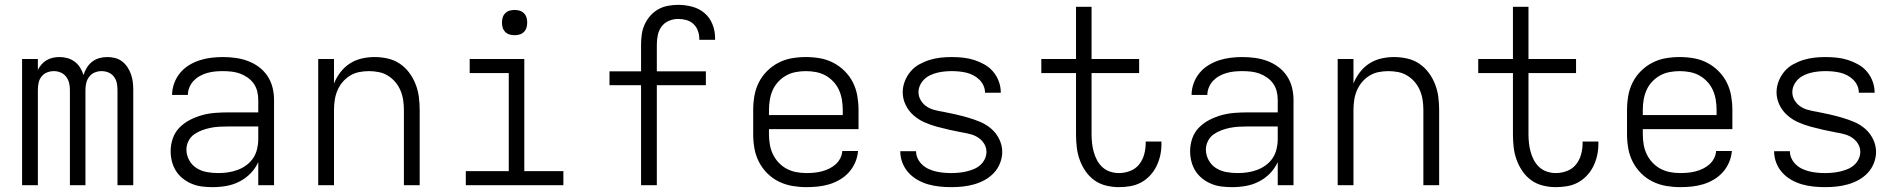

<svg xmlns="http://www.w3.org/2000/svg" viewBox="-20 -763 7840 791"><path d="M71 0V-520H136V-475Q142 -487 151 -497.5Q160 -508 172 -515Q184 -522 197.5 -525Q211 -528 225 -528Q242 -528 258 -523.5Q274 -519 287.5 -509Q301 -499 310 -484.5Q319 -470 324 -454Q329 -470 338 -484.5Q347 -499 360 -509Q373 -519 389 -523.5Q405 -528 422 -528Q438 -528 454 -524Q470 -520 483 -510Q496 -500 505 -486.5Q514 -473 519.5 -457.5Q525 -442 527 -426Q529 -410 529 -393V0H464V-393Q464 -408 461 -422Q458 -436 449 -447.5Q440 -459 426.5 -464.5Q413 -470 398 -470Q384 -470 370.5 -464.5Q357 -459 348 -447.5Q339 -436 335.5 -422Q332 -408 332 -393V0H268V-393Q268 -408 264.5 -422Q261 -436 252 -447.5Q243 -459 229.5 -464.5Q216 -470 202 -470Q187 -470 173.5 -464.5Q160 -459 151 -447.5Q142 -436 139 -422Q136 -408 136 -393V0Z M856 8Q835 8 813.5 5.5Q792 3 772 -5Q752 -13 734.5 -26.5Q717 -40 705.5 -58Q694 -76 688.5 -97Q683 -118 683 -140Q683 -167 692 -193Q701 -219 720 -238Q739 -257 763.5 -269.5Q788 -282 814 -289Q840 -296 867 -298Q894 -300 921 -300H1044V-352Q1044 -370 1039.5 -387.5Q1035 -405 1025 -419Q1015 -433 1000 -443.5Q985 -454 968.5 -460Q952 -466 934 -468Q916 -470 898 -470Q882 -470 866 -468.5Q850 -467 834 -462.5Q818 -458 803.5 -450Q789 -442 778 -430.5Q767 -419 760.5 -403.5Q754 -388 754 -372H689Q689 -372 689 -372Q689 -372 689 -372Q689 -396 697.5 -419.5Q706 -443 721.5 -462Q737 -481 758 -494Q779 -507 802 -514.5Q825 -522 849.5 -525Q874 -528 898 -528Q924 -528 950 -524.5Q976 -521 1000.5 -512Q1025 -503 1046 -487.5Q1067 -472 1081.5 -450.5Q1096 -429 1102.5 -403.5Q1109 -378 1109 -352V0H1044V-95Q1032 -69 1012 -48.5Q992 -28 966.5 -15Q941 -2 913 3Q885 8 856 8ZM879 -50Q900 -50 920 -53Q940 -56 959 -63Q978 -70 995 -82.5Q1012 -95 1023 -111.5Q1034 -128 1039 -148.5Q1044 -169 1044 -189V-242H921Q902 -242 884 -241Q866 -240 848 -236.5Q830 -233 812.5 -226.5Q795 -220 780 -209.5Q765 -199 756.5 -182Q748 -165 748 -147Q748 -124 759.5 -103Q771 -82 790.5 -70Q810 -58 833 -54Q856 -50 879 -50Z M1291 0V-520H1356V-419Q1366 -444 1382.5 -465.5Q1399 -487 1421.5 -501.5Q1444 -516 1470.5 -522Q1497 -528 1523 -528Q1550 -528 1577 -522Q1604 -516 1626.5 -501Q1649 -486 1665.5 -464Q1682 -442 1692 -416.5Q1702 -391 1705.5 -364Q1709 -337 1709 -310V0H1644V-310Q1644 -330 1641 -350.5Q1638 -371 1630 -390Q1622 -409 1609 -424.5Q1596 -440 1578.5 -451Q1561 -462 1540.5 -466Q1520 -470 1500 -470Q1480 -470 1459.5 -466Q1439 -462 1421.5 -451Q1404 -440 1391 -424.5Q1378 -409 1370 -390Q1362 -371 1359 -350.5Q1356 -330 1356 -310V0Z M1899 0V-58H2076V-462H1915V-520H2140V-58H2301V0ZM2100 -618Q2089 -618 2079 -621Q2069 -624 2061.5 -631.5Q2054 -639 2051 -649Q2048 -659 2048 -670Q2048 -681 2051 -691Q2054 -701 2061.5 -708.5Q2069 -716 2079 -719Q2089 -722 2100 -722Q2111 -722 2121 -719Q2131 -716 2138.5 -708.5Q2146 -701 2149 -691Q2152 -681 2152 -670Q2152 -659 2149 -649Q2146 -639 2138.5 -631.5Q2131 -624 2121 -621Q2111 -618 2100 -618Z M2621 0V-412H2491V-469H2621V-579Q2621 -600 2624 -621.5Q2627 -643 2636 -662.5Q2645 -682 2659 -698Q2673 -714 2691.5 -724.5Q2710 -735 2731.5 -739Q2753 -743 2774 -743Q2803 -743 2831.5 -735.5Q2860 -728 2882 -709.5Q2904 -691 2915 -663.5Q2926 -636 2926 -607Q2926 -605 2926 -603Q2926 -601 2926 -599H2861Q2861 -600 2861 -601Q2861 -602 2861 -604Q2861 -620 2855 -636.5Q2849 -653 2836.5 -664.5Q2824 -676 2807.5 -680.5Q2791 -685 2774 -685Q2754 -685 2735.5 -677Q2717 -669 2705.5 -653.5Q2694 -638 2690 -618.5Q2686 -599 2686 -579V-469H2888V-412H2686V0Z M3302 8Q3273 8 3244 3Q3215 -2 3188.5 -15Q3162 -28 3141 -49Q3120 -70 3106.5 -96.5Q3093 -123 3088 -152Q3083 -181 3083 -210V-310Q3083 -339 3088 -368Q3093 -397 3106 -423Q3119 -449 3140 -470Q3161 -491 3187 -504.5Q3213 -518 3242 -523Q3271 -528 3300 -528Q3329 -528 3358 -523Q3387 -518 3413 -504.5Q3439 -491 3460 -470Q3481 -449 3494 -423Q3507 -397 3512 -368Q3517 -339 3517 -310V-231H3148V-210Q3148 -189 3151.5 -168Q3155 -147 3164 -128Q3173 -109 3187.5 -93.5Q3202 -78 3220.5 -68Q3239 -58 3260 -54Q3281 -50 3302 -50Q3318 -50 3334 -51.5Q3350 -53 3365.5 -57Q3381 -61 3395.5 -68Q3410 -75 3422 -85.5Q3434 -96 3441.5 -110.5Q3449 -125 3450 -141H3515Q3513 -117 3503.5 -94.5Q3494 -72 3478 -54Q3462 -36 3441 -23.5Q3420 -11 3397 -4Q3374 3 3350 5.5Q3326 8 3302 8ZM3148 -289H3452V-310Q3452 -331 3448.5 -352Q3445 -373 3436.5 -392Q3428 -411 3413.5 -426.5Q3399 -442 3381 -452Q3363 -462 3342 -466Q3321 -470 3300 -470Q3279 -470 3258 -466Q3237 -462 3219 -452Q3201 -442 3186.5 -426.5Q3172 -411 3163.5 -392Q3155 -373 3151.5 -352Q3148 -331 3148 -310Z M3899 8Q3875 8 3851 5.5Q3827 3 3804 -3.5Q3781 -10 3760 -22Q3739 -34 3723 -51.5Q3707 -69 3698 -92Q3689 -115 3689 -138Q3689 -139 3689 -139.5Q3689 -140 3689 -140H3754Q3754 -140 3754 -140Q3754 -140 3754 -140Q3754 -124 3761 -109.5Q3768 -95 3780 -84Q3792 -73 3806.5 -66.5Q3821 -60 3836 -56.5Q3851 -53 3867 -51.5Q3883 -50 3899 -50Q3914 -50 3930 -51.5Q3946 -53 3961 -56.5Q3976 -60 3991 -66Q4006 -72 4018 -82.5Q4030 -93 4037 -107.5Q4044 -122 4044 -137Q4044 -155 4035 -170Q4026 -185 4011.5 -195Q3997 -205 3980.5 -209.5Q3964 -214 3947 -217H3946Q3919 -222 3892.5 -228Q3866 -234 3840 -241Q3814 -248 3789 -259Q3764 -270 3743.5 -288Q3723 -306 3711 -331Q3699 -356 3699 -383Q3699 -406 3707.5 -428Q3716 -450 3731 -468Q3746 -486 3766.5 -497.5Q3787 -509 3809.5 -516Q3832 -523 3855 -525.5Q3878 -528 3901 -528Q3924 -528 3947.5 -525.5Q3971 -523 3993 -516Q4015 -509 4035.5 -497.5Q4056 -486 4071 -468.5Q4086 -451 4094.5 -428.5Q4103 -406 4103 -383Q4103 -383 4103 -382.5Q4103 -382 4103 -381H4038Q4038 -381 4038 -381.5Q4038 -382 4038 -382Q4038 -397 4031.5 -411Q4025 -425 4014 -435.5Q4003 -446 3989.5 -453Q3976 -460 3961.5 -463.5Q3947 -467 3931.5 -468.5Q3916 -470 3901 -470Q3886 -470 3871 -468.5Q3856 -467 3841.5 -463.5Q3827 -460 3813 -453.5Q3799 -447 3788 -436.5Q3777 -426 3770.5 -412Q3764 -398 3764 -383Q3764 -366 3773 -350.5Q3782 -335 3796.5 -325Q3811 -315 3828 -310.5Q3845 -306 3862 -303H3863Q3890 -298 3916 -292Q3942 -286 3968 -278.5Q3994 -271 4019 -260.5Q4044 -250 4064.5 -232Q4085 -214 4097 -189Q4109 -164 4109 -137Q4109 -114 4100 -91Q4091 -68 4074.5 -50.5Q4058 -33 4037 -21.5Q4016 -10 3993 -3.5Q3970 3 3946.5 5.5Q3923 8 3899 8Z M4589 8Q4563 8 4536.5 1.5Q4510 -5 4488.5 -20.5Q4467 -36 4452 -58Q4437 -80 4428 -105Q4419 -130 4416 -156.5Q4413 -183 4413 -210V-462H4270V-520H4413V-735H4477V-520H4673V-462H4477V-210Q4477 -192 4479 -173.5Q4481 -155 4486 -137Q4491 -119 4499.5 -103Q4508 -87 4521.5 -74.5Q4535 -62 4553 -56Q4571 -50 4589 -50Q4613 -50 4635.5 -58.5Q4658 -67 4672.5 -85Q4687 -103 4693.5 -126Q4700 -149 4700 -173Q4700 -175 4700 -176.5Q4700 -178 4700 -180H4765Q4765 -177 4765 -174.5Q4765 -172 4765 -170Q4765 -146 4760 -123Q4755 -100 4744.5 -78.5Q4734 -57 4717.5 -39.5Q4701 -22 4680.5 -11Q4660 0 4636.5 4Q4613 8 4589 8Z M5056 8Q5035 8 5013.5 5.5Q4992 3 4972 -5Q4952 -13 4934.5 -26.5Q4917 -40 4905.5 -58Q4894 -76 4888.5 -97Q4883 -118 4883 -140Q4883 -167 4892 -193Q4901 -219 4920 -238Q4939 -257 4963.5 -269.5Q4988 -282 5014 -289Q5040 -296 5067 -298Q5094 -300 5121 -300H5244V-352Q5244 -370 5239.5 -387.5Q5235 -405 5225 -419Q5215 -433 5200 -443.5Q5185 -454 5168.5 -460Q5152 -466 5134 -468Q5116 -470 5098 -470Q5082 -470 5066 -468.5Q5050 -467 5034 -462.5Q5018 -458 5003.5 -450Q4989 -442 4978 -430.5Q4967 -419 4960.5 -403.5Q4954 -388 4954 -372H4889Q4889 -372 4889 -372Q4889 -372 4889 -372Q4889 -396 4897.5 -419.5Q4906 -443 4921.5 -462Q4937 -481 4958 -494Q4979 -507 5002 -514.5Q5025 -522 5049.5 -525Q5074 -528 5098 -528Q5124 -528 5150 -524.5Q5176 -521 5200.5 -512Q5225 -503 5246 -487.5Q5267 -472 5281.5 -450.5Q5296 -429 5302.5 -403.5Q5309 -378 5309 -352V0H5244V-95Q5232 -69 5212 -48.5Q5192 -28 5166.5 -15Q5141 -2 5113 3Q5085 8 5056 8ZM5079 -50Q5100 -50 5120 -53Q5140 -56 5159 -63Q5178 -70 5195 -82.5Q5212 -95 5223 -111.5Q5234 -128 5239 -148.5Q5244 -169 5244 -189V-242H5121Q5102 -242 5084 -241Q5066 -240 5048 -236.5Q5030 -233 5012.5 -226.5Q4995 -220 4980 -209.5Q4965 -199 4956.5 -182Q4948 -165 4948 -147Q4948 -124 4959.5 -103Q4971 -82 4990.5 -70Q5010 -58 5033 -54Q5056 -50 5079 -50Z M5491 0V-520H5556V-419Q5566 -444 5582.5 -465.5Q5599 -487 5621.5 -501.5Q5644 -516 5670.5 -522Q5697 -528 5723 -528Q5750 -528 5777 -522Q5804 -516 5826.5 -501Q5849 -486 5865.5 -464Q5882 -442 5892 -416.5Q5902 -391 5905.5 -364Q5909 -337 5909 -310V0H5844V-310Q5844 -330 5841 -350.5Q5838 -371 5830 -390Q5822 -409 5809 -424.5Q5796 -440 5778.5 -451Q5761 -462 5740.5 -466Q5720 -470 5700 -470Q5680 -470 5659.5 -466Q5639 -462 5621.5 -451Q5604 -440 5591 -424.5Q5578 -409 5570 -390Q5562 -371 5559 -350.5Q5556 -330 5556 -310V0Z M6389 8Q6363 8 6336.5 1.5Q6310 -5 6288.5 -20.5Q6267 -36 6252 -58Q6237 -80 6228 -105Q6219 -130 6216 -156.5Q6213 -183 6213 -210V-462H6070V-520H6213V-735H6277V-520H6473V-462H6277V-210Q6277 -192 6279 -173.5Q6281 -155 6286 -137Q6291 -119 6299.5 -103Q6308 -87 6321.5 -74.5Q6335 -62 6353 -56Q6371 -50 6389 -50Q6413 -50 6435.5 -58.5Q6458 -67 6472.5 -85Q6487 -103 6493.5 -126Q6500 -149 6500 -173Q6500 -175 6500 -176.5Q6500 -178 6500 -180H6565Q6565 -177 6565 -174.5Q6565 -172 6565 -170Q6565 -146 6560 -123Q6555 -100 6544.5 -78.5Q6534 -57 6517.5 -39.5Q6501 -22 6480.5 -11Q6460 0 6436.5 4Q6413 8 6389 8Z M6902 8Q6873 8 6844 3Q6815 -2 6788.5 -15Q6762 -28 6741 -49Q6720 -70 6706.5 -96.5Q6693 -123 6688 -152Q6683 -181 6683 -210V-310Q6683 -339 6688 -368Q6693 -397 6706 -423Q6719 -449 6740 -470Q6761 -491 6787 -504.5Q6813 -518 6842 -523Q6871 -528 6900 -528Q6929 -528 6958 -523Q6987 -518 7013 -504.5Q7039 -491 7060 -470Q7081 -449 7094 -423Q7107 -397 7112 -368Q7117 -339 7117 -310V-231H6748V-210Q6748 -189 6751.5 -168Q6755 -147 6764 -128Q6773 -109 6787.5 -93.5Q6802 -78 6820.5 -68Q6839 -58 6860 -54Q6881 -50 6902 -50Q6918 -50 6934 -51.5Q6950 -53 6965.5 -57Q6981 -61 6995.5 -68Q7010 -75 7022 -85.5Q7034 -96 7041.5 -110.5Q7049 -125 7050 -141H7115Q7113 -117 7103.5 -94.5Q7094 -72 7078 -54Q7062 -36 7041 -23.5Q7020 -11 6997 -4Q6974 3 6950 5.5Q6926 8 6902 8ZM6748 -289H7052V-310Q7052 -331 7048.5 -352Q7045 -373 7036.5 -392Q7028 -411 7013.5 -426.5Q6999 -442 6981 -452Q6963 -462 6942 -466Q6921 -470 6900 -470Q6879 -470 6858 -466Q6837 -462 6819 -452Q6801 -442 6786.5 -426.5Q6772 -411 6763.5 -392Q6755 -373 6751.5 -352Q6748 -331 6748 -310Z M7499 8Q7475 8 7451 5.5Q7427 3 7404 -3.5Q7381 -10 7360 -22Q7339 -34 7323 -51.5Q7307 -69 7298 -92Q7289 -115 7289 -138Q7289 -139 7289 -139.5Q7289 -140 7289 -140H7354Q7354 -140 7354 -140Q7354 -140 7354 -140Q7354 -124 7361 -109.5Q7368 -95 7380 -84Q7392 -73 7406.5 -66.5Q7421 -60 7436 -56.5Q7451 -53 7467 -51.5Q7483 -50 7499 -50Q7514 -50 7530 -51.5Q7546 -53 7561 -56.5Q7576 -60 7591 -66Q7606 -72 7618 -82.5Q7630 -93 7637 -107.5Q7644 -122 7644 -137Q7644 -155 7635 -170Q7626 -185 7611.5 -195Q7597 -205 7580.5 -209.5Q7564 -214 7547 -217H7546Q7519 -222 7492.5 -228Q7466 -234 7440 -241Q7414 -248 7389 -259Q7364 -270 7343.5 -288Q7323 -306 7311 -331Q7299 -356 7299 -383Q7299 -406 7307.5 -428Q7316 -450 7331 -468Q7346 -486 7366.5 -497.5Q7387 -509 7409.5 -516Q7432 -523 7455 -525.5Q7478 -528 7501 -528Q7524 -528 7547.5 -525.5Q7571 -523 7593 -516Q7615 -509 7635.5 -497.5Q7656 -486 7671 -468.5Q7686 -451 7694.5 -428.5Q7703 -406 7703 -383Q7703 -383 7703 -382.5Q7703 -382 7703 -381H7638Q7638 -381 7638 -381.5Q7638 -382 7638 -382Q7638 -397 7631.5 -411Q7625 -425 7614 -435.5Q7603 -446 7589.5 -453Q7576 -460 7561.5 -463.5Q7547 -467 7531.5 -468.5Q7516 -470 7501 -470Q7486 -470 7471 -468.5Q7456 -467 7441.5 -463.5Q7427 -460 7413 -453.5Q7399 -447 7388 -436.5Q7377 -426 7370.5 -412Q7364 -398 7364 -383Q7364 -366 7373 -350.5Q7382 -335 7396.5 -325Q7411 -315 7428 -310.5Q7445 -306 7462 -303H7463Q7490 -298 7516 -292Q7542 -286 7568 -278.5Q7594 -271 7619 -260.5Q7644 -250 7664.5 -232Q7685 -214 7697 -189Q7709 -164 7709 -137Q7709 -114 7700 -91Q7691 -68 7674.5 -50.5Q7658 -33 7637 -21.5Q7616 -10 7593 -3.5Q7570 3 7546.5 5.5Q7523 8 7499 8Z"/></svg>

Font: Iosevka Custom Light Extended
Style: Regular
Weight: 300
Width: 7
Monospace: yes
Designer: Belleve Invis
Foundry: Belleve Invis
Version: Version 11.2.4; ttfautohint (v1.8.4)